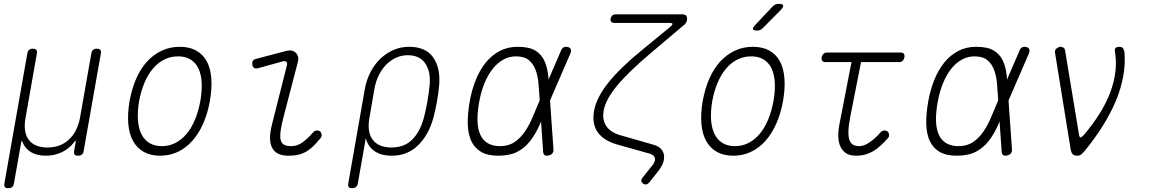

<svg xmlns="http://www.w3.org/2000/svg" viewBox="-20 -805 6040 1005"><path d="M23 180Q10 180 5.5 174Q1 168 3 155L123 -525Q125 -538 132 -544Q139 -550 152 -550Q165 -550 170 -544Q175 -538 173 -525L114 -190Q100 -115 130 -74Q160 -33 228 -33Q296 -33 340.5 -74Q385 -115 399 -190L458 -525Q460 -538 467 -544Q474 -550 487 -550Q500 -550 505 -544Q510 -538 508 -525L418 -15Q416 -2 408.5 4Q401 10 388 10Q375 10 370.5 4Q366 -2 368 -15L376 -60Q377 -68 375.5 -68.5Q374 -69 369 -62Q344 -28 305 -9Q266 10 220 10Q174 10 142.5 -8.5Q111 -27 98 -61Q95 -68 93.5 -68Q92 -68 91 -60L53 155Q51 168 43.5 174Q36 180 23 180Z M818 10Q768 10 732.5 -10Q697 -30 676.5 -67Q656 -104 651.5 -156.5Q647 -209 658 -275Q670 -341 693 -393.5Q716 -446 750 -483Q784 -520 827 -540Q870 -560 921 -560Q972 -560 1007.5 -540Q1043 -520 1062.5 -483.5Q1082 -447 1086 -395Q1090 -343 1079 -278Q1067 -211 1043.5 -158Q1020 -105 986.5 -67.5Q953 -30 910.5 -10Q868 10 818 10ZM827 -40Q865 -40 897.5 -56.5Q930 -73 956 -103.5Q982 -134 1000.5 -178.5Q1019 -223 1029 -278Q1038 -331 1035.5 -374Q1033 -417 1018.5 -447Q1004 -477 977.5 -493.5Q951 -510 912 -510Q873 -510 840 -493.5Q807 -477 781 -446.5Q755 -416 736.5 -372.5Q718 -329 708 -275Q699 -221 702 -177.5Q705 -134 720 -103.5Q735 -73 762 -56.5Q789 -40 827 -40Z M1331 -448Q1319 -445 1311 -449Q1303 -453 1301 -466Q1299 -479 1303.5 -486.5Q1308 -494 1321 -497L1477 -538Q1494 -543 1507 -540Q1520 -537 1528.5 -528.5Q1537 -520 1540 -507.5Q1543 -495 1539 -480L1465 -196Q1454 -154 1449.5 -124Q1445 -94 1448.5 -75.5Q1452 -57 1465 -48.5Q1478 -40 1503 -40Q1537 -40 1564.5 -60.5Q1592 -81 1619 -112Q1627 -121 1637 -122Q1647 -123 1654 -118Q1662 -113 1663.5 -101Q1665 -89 1657 -81Q1639 -59 1622 -42Q1605 -25 1586.5 -13.5Q1568 -2 1545 4Q1522 10 1490 10Q1459 10 1438 0.5Q1417 -9 1405.5 -29.5Q1394 -50 1393.5 -81Q1393 -112 1404 -155L1482 -464Q1485 -476 1478.5 -481.5Q1472 -487 1461 -484Z M1823 180Q1810 180 1805.5 174Q1801 168 1803 155L1890 -341Q1899 -389 1920 -429Q1941 -469 1972 -498.5Q2003 -528 2041 -544Q2079 -560 2122 -560Q2208 -560 2247 -505Q2286 -450 2279 -361Q2275 -319 2267.5 -275.5Q2260 -232 2249 -190Q2224 -99 2168.5 -44.5Q2113 10 2031 10Q1974 10 1939 -15Q1904 -40 1895 -83L1853 155Q1851 168 1843.5 174Q1836 180 1823 180ZM2029 -33Q2096 -33 2137.5 -74Q2179 -115 2199 -190Q2210 -232 2217.5 -275.5Q2225 -319 2229 -361Q2235 -430 2206 -473Q2177 -516 2114 -516Q2082 -516 2053.5 -503Q2025 -490 2002 -467Q1979 -444 1963 -411.5Q1947 -379 1940 -341L1914 -190Q1900 -115 1930.5 -74Q1961 -33 2029 -33Z M2877 -24Q2878 -11 2871.5 -2.5Q2865 6 2851 9Q2838 12 2831 7Q2824 2 2823 -11L2812 -170L2804 -150Q2782 -101 2754 -65.5Q2726 -30 2687 -10Q2648 10 2588 10Q2533 10 2498.5 -10Q2464 -30 2447 -66.5Q2430 -103 2428.5 -154.5Q2427 -206 2438 -270Q2449 -334 2470.5 -387Q2492 -440 2523.5 -478.5Q2555 -517 2596.5 -538.5Q2638 -560 2689 -560Q2749 -560 2781 -541Q2813 -522 2829 -488Q2845 -454 2850 -406Q2850 -397 2851 -388L2916 -539Q2921 -552 2930 -557Q2939 -562 2952 -559Q2964 -556 2967.5 -547.5Q2971 -539 2966 -526L2859 -279ZM2805 -280V-282Q2802 -323 2799 -363.5Q2796 -404 2784.5 -436.5Q2773 -469 2749 -489.5Q2725 -510 2680 -510Q2646 -510 2615.5 -493.5Q2585 -477 2560 -446Q2535 -415 2516.5 -370.5Q2498 -326 2488 -270Q2478 -214 2479.5 -171Q2481 -128 2494.5 -99Q2508 -70 2534 -55Q2560 -40 2597 -40Q2642 -40 2673.5 -61.5Q2705 -83 2728 -117Q2751 -151 2768.5 -193Q2786 -235 2803 -275Z M3559 -673 3385 -526Q3267 -426 3209 -355.5Q3151 -285 3140 -227Q3131 -176 3155 -143Q3179 -110 3231 -96L3399 -48Q3433 -39 3446.5 -17.5Q3460 4 3455 31Q3453 45 3445.5 59.5Q3438 74 3427 89L3380 148Q3372 158 3363.5 160Q3355 162 3346 156Q3338 150 3337 142Q3336 134 3344 124L3391 65Q3399 56 3403 48.5Q3407 41 3408 34Q3410 21 3403 12.5Q3396 4 3380 -1L3209 -49Q3140 -69 3108.5 -113Q3077 -157 3090 -227Q3103 -296 3165.5 -374Q3228 -452 3355 -555L3488 -664Q3501 -675 3500 -680Q3499 -685 3484 -685H3196Q3185 -685 3179.5 -691Q3174 -697 3176 -708Q3179 -719 3185.5 -724.5Q3192 -730 3203 -730H3550Q3566 -730 3572 -722.5Q3578 -715 3576 -699Q3574 -691 3570 -684.5Q3566 -678 3559 -673Z M3818 10Q3768 10 3732.5 -10Q3697 -30 3676.5 -67Q3656 -104 3651.5 -156.5Q3647 -209 3658 -275Q3670 -341 3693 -393.5Q3716 -446 3750 -483Q3784 -520 3827 -540Q3870 -560 3921 -560Q3972 -560 4007.5 -540Q4043 -520 4062.5 -483.5Q4082 -447 4086 -395Q4090 -343 4079 -278Q4067 -211 4043.5 -158Q4020 -105 3986.5 -67.5Q3953 -30 3910.5 -10Q3868 10 3818 10ZM3827 -40Q3865 -40 3897.5 -56.5Q3930 -73 3956 -103.5Q3982 -134 4000.5 -178.5Q4019 -223 4029 -278Q4038 -331 4035.5 -374Q4033 -417 4018.5 -447Q4004 -477 3977.5 -493.5Q3951 -510 3912 -510Q3873 -510 3840 -493.5Q3807 -477 3781 -446.5Q3755 -416 3736.5 -372.5Q3718 -329 3708 -275Q3699 -221 3702 -177.5Q3705 -134 3720 -103.5Q3735 -73 3762 -56.5Q3789 -40 3827 -40ZM3974 -659Q3966 -651 3959 -648Q3952 -645 3943 -645Q3924 -645 3921.5 -652Q3919 -659 3933 -674L4022 -769Q4030 -777 4037.5 -781Q4045 -785 4056 -785Q4076 -785 4079 -777Q4082 -769 4067 -753Z M4696 -530Q4707 -530 4711.5 -523Q4716 -516 4714 -505Q4712 -494 4705 -487Q4698 -480 4687 -480H4487L4431 -196Q4422 -149 4421 -119Q4420 -89 4426.5 -71.5Q4433 -54 4446 -47Q4459 -40 4477 -40Q4503 -40 4532.5 -60.5Q4562 -81 4589 -112Q4597 -121 4607 -122Q4617 -123 4624 -118Q4632 -113 4633.5 -101Q4635 -89 4627 -81Q4607 -59 4588.5 -42Q4570 -25 4550.5 -13.5Q4531 -2 4509 4Q4487 10 4460 10Q4429 10 4409.5 -2.5Q4390 -15 4379.5 -37Q4369 -59 4368 -89Q4367 -119 4374 -155L4437 -480H4300Q4289 -480 4284 -487Q4279 -494 4281 -505Q4283 -516 4290.5 -523Q4298 -530 4309 -530Z M5277 -24Q5278 -11 5271.5 -2.5Q5265 6 5251 9Q5238 12 5231 7Q5224 2 5223 -11L5212 -170L5204 -150Q5182 -101 5154 -65.5Q5126 -30 5087 -10Q5048 10 4988 10Q4933 10 4898.5 -10Q4864 -30 4847 -66.5Q4830 -103 4828.5 -154.5Q4827 -206 4838 -270Q4849 -334 4870.5 -387Q4892 -440 4923.5 -478.5Q4955 -517 4996.5 -538.5Q5038 -560 5089 -560Q5149 -560 5181 -541Q5213 -522 5229 -488Q5245 -454 5250 -406Q5250 -397 5251 -388L5316 -539Q5321 -552 5330 -557Q5339 -562 5352 -559Q5364 -556 5367.5 -547.5Q5371 -539 5366 -526L5259 -279ZM5205 -280V-282Q5202 -323 5199 -363.5Q5196 -404 5184.5 -436.5Q5173 -469 5149 -489.5Q5125 -510 5080 -510Q5046 -510 5015.5 -493.5Q4985 -477 4960 -446Q4935 -415 4916.5 -370.5Q4898 -326 4888 -270Q4878 -214 4879.5 -171Q4881 -128 4894.5 -99Q4908 -70 4934 -55Q4960 -40 4997 -40Q5042 -40 5073.5 -61.5Q5105 -83 5128 -117Q5151 -151 5168.5 -193Q5186 -235 5203 -275Z M5585 -19 5502 -531Q5501 -537 5503.5 -542.5Q5506 -548 5510.5 -551.5Q5515 -555 5520 -557.5Q5525 -560 5529 -560Q5539 -560 5546.5 -555.5Q5554 -551 5555 -541L5628 -100Q5630 -87 5635.5 -86Q5641 -85 5652 -97Q5699 -152 5734 -207.5Q5769 -263 5790.5 -319Q5812 -375 5818.5 -430.5Q5825 -486 5815 -541Q5815 -546 5816.5 -549.5Q5818 -553 5821.5 -555.5Q5825 -558 5829.5 -559Q5834 -560 5839 -560Q5854 -560 5859 -551.5Q5864 -543 5866 -531Q5871 -468 5859 -403.5Q5847 -339 5820 -275Q5793 -211 5752.5 -146.5Q5712 -82 5661 -19Q5650 -6 5641.5 2Q5633 10 5618 10Q5603 10 5595.5 2.5Q5588 -5 5585 -19Z"/></svg>

Font: Maple Mono Thin
Style: Italic
Weight: 250
Italic angle: -10°
Monospace: yes
Designer: subframe7536
Version: Version 7.000